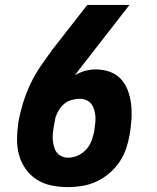

<svg xmlns="http://www.w3.org/2000/svg" viewBox="-20 -755 640 783"><path d="M258 8Q223 8 190.5 1.5Q158 -5 131 -22Q104 -39 85 -65.5Q66 -92 57.5 -123.5Q49 -155 49.5 -189Q50 -223 55 -257Q62 -296 74 -335Q86 -374 103.5 -411.5Q121 -449 145 -484Q169 -519 194 -553L336 -735H508L309 -479Q303 -471 297 -463.5Q291 -456 286 -448Q305 -460 327 -466Q349 -472 370 -472Q401 -472 428.5 -462Q456 -452 474.5 -431Q493 -410 502.5 -383Q512 -356 515 -327Q518 -298 516 -267.5Q514 -237 509 -207Q504 -178 494.5 -149.5Q485 -121 467.5 -95Q450 -69 426 -48.5Q402 -28 374 -15Q346 -2 316.5 3Q287 8 258 8ZM258 -112Q278 -112 298 -121Q318 -130 332.5 -146.5Q347 -163 354 -183Q361 -203 365 -223V-226Q367 -240 368.5 -254Q370 -268 369 -281.5Q368 -295 364 -308Q360 -321 352.5 -331Q345 -341 332.5 -346.5Q320 -352 306 -352Q290 -352 273 -347.5Q256 -343 242.5 -332Q229 -321 220 -306Q211 -291 206 -275Q205 -267 203 -258.5Q201 -250 200 -242L199 -238Q197 -224 195.5 -210Q194 -196 195.5 -182.5Q197 -169 200.5 -156Q204 -143 211.5 -133Q219 -123 231.5 -117.5Q244 -112 258 -112Z"/></svg>

Font: Iosevka Heavy Extended
Style: Italic
Weight: 900
Width: 7
Italic angle: -9°
Monospace: yes
Designer: Belleve Invis
Foundry: Belleve Invis
Version: Version 32.5.0; ttfautohint (v1.8.4)